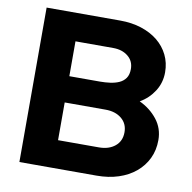

<svg xmlns="http://www.w3.org/2000/svg" viewBox="-79 -778 855 857"><g transform="rotate(10 349.0 -350.0)"><path d="M64 -700H358H398Q450 -700 493.5 -686Q537 -672 568.5 -646.5Q600 -621 617.5 -585.5Q635 -550 635 -507Q635 -460 610.5 -421.5Q586 -383 546 -360Q595 -337 626.5 -297Q658 -257 658 -204Q658 -158 640 -120.5Q622 -83 589.5 -56Q557 -29 512.5 -14.5Q468 0 414 0H64ZM388 -574H217V-416H356Q379 -416 401.5 -419Q424 -422 442 -430Q460 -438 471 -453.5Q482 -469 482 -495Q482 -531 455.5 -552.5Q429 -574 388 -574ZM402 -126Q447 -126 475 -149Q503 -172 503 -212Q503 -251 475 -274Q447 -297 402 -297H217V-126Z"/></g></svg>

Font: Rosa Sans
Style: Bold
Weight: 700
Designer: Pentagram / MCKL
Foundry: Pentagram / MCKL
Version: Version 1.005;September 16, 2019;FontCreator 11.5.0.2425 64-